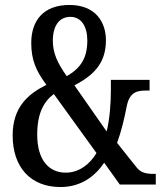

<svg xmlns="http://www.w3.org/2000/svg" viewBox="-20 -744 657 774"><path d="M224 10C308 10 364 -35 400 -88L463 0H608V-43H600C568 -43 547 -48 530 -70L452 -168C470 -217 482 -270 491 -316C503 -377 538 -379 573 -379H583V-422H427V-382C427 -331 423 -268 410 -214L280 -400C367 -445 407 -497 407 -582C407 -655 365 -724 260 -724C154 -724 106 -660 106 -571C106 -502 125 -459 167 -402C93 -365 31 -312 31 -198C31 -71 102 10 224 10ZM249 -437C211 -491 193 -530 193 -580C193 -639 218 -676 264 -676C309 -676 332 -635 332 -581C332 -512 307 -470 249 -437ZM245 -48C177 -48 130 -99 130 -201C130 -288 157 -335 197 -365L369 -127C342 -82 299 -48 245 -48Z"/></svg>

Font: Noto Serif Devanagari ExtraCondensed Medium
Style: Regular
Weight: 500
Width: 2
Designer: Universal Thirst, Indian Type Foundry and the Monotype Design Team
Foundry: Monotype Imaging Inc.
Version: Version 2.004